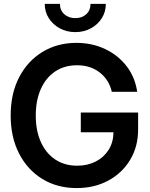

<svg xmlns="http://www.w3.org/2000/svg" viewBox="-20 -961 774 993"><path d="M376.5 11.7Q275.9 11.7 198.7 -35.6Q121.6 -83 78.4 -167.5Q35.2 -252 35.2 -363.3Q35.2 -477.5 79.3 -562Q123.5 -646.5 200.4 -692.9Q277.3 -739.3 375 -739.3Q456.5 -739.3 523.9 -707.3Q591.3 -675.3 635 -618.4Q678.7 -561.5 689.5 -486.3H558.1Q544.4 -547.9 496.3 -585.7Q448.2 -623.5 378.4 -623.5Q313 -623.5 265.1 -591.3Q217.3 -559.1 191.2 -500.7Q165 -442.4 165 -363.3Q165 -284.7 191.4 -226.3Q217.8 -168 265.9 -136Q314 -104 379.4 -104Q433.1 -104 475.3 -125.7Q517.6 -147.5 542 -186.5Q566.4 -225.6 566.9 -276.9H397.9V-378.9H694.3V-291Q694.3 -202.6 653.1 -134.3Q611.8 -65.9 540 -27.1Q468.3 11.7 376.5 11.7ZM369.6 -794.9Q324.7 -794.9 289.1 -814.5Q253.4 -834 232.4 -866.9Q211.4 -899.9 211.4 -940.9H290Q290 -908.2 312.3 -887.7Q334.5 -867.2 369.6 -867.2Q404.3 -867.2 426.3 -887.7Q448.2 -908.2 448.2 -940.9H527.3Q527.3 -899.9 506.6 -866.9Q485.8 -834 450 -814.5Q414.1 -794.9 369.6 -794.9Z"/></svg>

Font: Inter Display SemiBold
Style: Regular
Weight: 600
Designer: Rasmus Andersson
Foundry: rsms
Version: Version 4.001;git-9221beed3